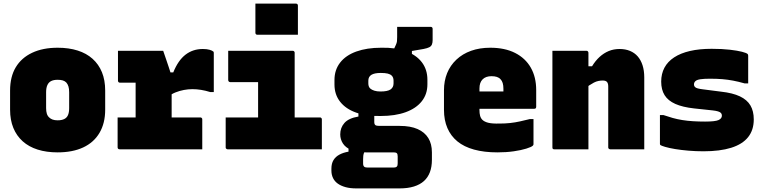

<svg xmlns="http://www.w3.org/2000/svg" viewBox="-20 -829 4240 1066"><path d="M300 -564Q362 -564 411 -548.5Q460 -533 494 -502.5Q528 -472 546 -428Q564 -384 564 -326V-220Q564 -145 532.5 -91.5Q501 -38 442 -10.5Q383 17 300 17Q238 17 189 1.5Q140 -14 106 -44.5Q72 -75 54 -119Q36 -163 36 -220V-326Q36 -403 67.5 -455.5Q99 -508 158.5 -536Q218 -564 300 -564ZM300 -386Q278 -386 264 -379Q250 -372 243 -356.5Q236 -341 236 -317V-229Q236 -211 240 -198Q244 -185 253 -177Q261 -169 272.5 -165Q284 -161 300 -161Q322 -161 336.5 -168Q351 -175 357.5 -190Q364 -205 364 -229V-317Q364 -336 360 -349Q356 -362 348 -371Q340 -379 328.5 -382.5Q317 -386 300 -386Z M733 -106V-194Q733 -207 733 -219Q733 -231 733 -244Q733 -257 733 -269Q733 -286 733 -303Q733 -320 733 -337Q733 -354 733 -370H715Q698 -370 680 -370Q662 -370 646 -370Q641 -370 638 -373Q635 -376 635 -381Q635 -422 635 -463.5Q635 -505 635 -547Q639 -547 657 -547Q675 -547 700.5 -547Q726 -547 755.5 -547Q785 -547 812 -547Q839 -547 859 -547Q879 -547 886 -547Q886 -547 891 -532.5Q896 -518 903 -497.5Q910 -477 917 -456Q924 -435 928.5 -420.5Q933 -406 933 -406Q933 -371 933 -334.5Q933 -298 933 -260.5Q933 -223 933 -184Q933 -145 933 -106ZM905 -427H942Q969 -494 1010 -525.5Q1051 -557 1106 -557Q1129 -557 1144 -552.5Q1159 -548 1164 -543Q1166 -542 1166.5 -539.5Q1167 -537 1167 -533Q1167 -479 1167 -425.5Q1167 -372 1167 -318H1147Q1121 -326 1096.5 -330Q1072 -334 1048 -334Q1025 -334 1001 -329.5Q977 -325 954.5 -316Q932 -307 915 -293ZM633 -177H1092Q1096 -177 1098 -175.5Q1100 -174 1101.5 -172Q1103 -170 1103 -166Q1103 -143 1103 -113Q1103 -83 1103 -52.5Q1103 -22 1103 0H645Q639 0 636 -3Q633 -6 633 -11Q633 -33 633 -63.5Q633 -94 633 -124.5Q633 -155 633 -177Z M1413 -146V-197Q1413 -210 1413 -224Q1413 -238 1413 -252Q1413 -264 1413 -276Q1413 -288 1413 -300Q1413 -312 1413 -324.5Q1413 -337 1413 -349Q1413 -361 1413 -373H1393Q1370 -373 1347.5 -373Q1325 -373 1303 -373Q1281 -373 1258 -373Q1255 -373 1252.5 -374.5Q1250 -376 1248.5 -378.5Q1247 -381 1247 -384Q1247 -426 1247 -466Q1247 -506 1247 -547Q1307 -547 1366.5 -547Q1426 -547 1486 -547Q1546 -547 1605 -547Q1609 -547 1611 -545.5Q1613 -544 1614.5 -542Q1616 -540 1616 -536Q1616 -494 1616 -454Q1616 -414 1616 -375.5Q1616 -337 1616 -299Q1616 -261 1616 -223Q1616 -185 1616 -146ZM1233 -177H1756Q1760 -177 1762 -175.5Q1764 -174 1765.5 -172Q1767 -170 1767 -166Q1767 -143 1767 -113Q1767 -83 1767 -53Q1767 -23 1767 0H1245Q1241 0 1238.5 -1.5Q1236 -3 1234.5 -5Q1233 -7 1233 -11Q1233 -34 1233 -64Q1233 -94 1233 -124Q1233 -154 1233 -177ZM1398 -809Q1419 -809 1448.5 -809Q1478 -809 1510.5 -809Q1543 -809 1572.5 -809Q1602 -809 1623 -809Q1628 -809 1631 -806Q1634 -803 1634 -798V-636Q1613 -636 1583.5 -636Q1554 -636 1521.5 -636Q1489 -636 1459.5 -636Q1430 -636 1409 -636Q1404 -636 1401 -639Q1398 -642 1398 -647Z M2159 -539 2178 -580Q2183 -591 2184 -599.5Q2185 -608 2185 -623Q2185 -645 2185 -655Q2185 -665 2185 -680Q2227 -680 2277.5 -680Q2328 -680 2371 -680Q2376 -680 2379 -677Q2382 -674 2382 -669V-606Q2382 -592 2378 -582Q2374 -572 2363 -566.5Q2352 -561 2331 -557L2267 -546V-503ZM2096 -564Q2175 -566 2233 -545Q2291 -524 2322 -483.5Q2353 -443 2353 -386V-361Q2353 -306 2321.5 -266.5Q2290 -227 2232 -206Q2174 -185 2094 -185Q2016 -183 1958 -203.5Q1900 -224 1868.5 -264Q1837 -304 1837 -360V-385Q1837 -441 1868.5 -481.5Q1900 -522 1958.5 -543Q2017 -564 2096 -564ZM2094 -424Q2059 -424 2042 -413.5Q2025 -403 2025 -381V-366Q2025 -357 2027.5 -350Q2030 -343 2035 -338Q2044 -330 2058.5 -325.5Q2073 -321 2092 -321Q2132 -321 2148.5 -332.5Q2165 -344 2165 -366V-381Q2165 -390 2162.5 -397Q2160 -404 2155 -409Q2147 -417 2132.5 -420.5Q2118 -424 2094 -424ZM1970 -220 2058 -205Q2058 -186 2058 -174Q2058 -162 2058 -152Q2058 -139 2064 -134.5Q2070 -130 2086 -130H2199Q2259 -130 2298.5 -112.5Q2338 -95 2358 -62.5Q2378 -30 2378 17V58Q2378 97 2367 126.5Q2356 156 2334 176Q2312 196 2278 206.5Q2244 217 2199 217H1957Q1924 217 1898.5 210Q1873 203 1855.5 190.5Q1838 178 1829 159.5Q1820 141 1820 118V107Q1820 79 1831.5 60Q1843 41 1864.5 29.5Q1886 18 1915 13V-21L2007 7Q2003 14 2000.5 21Q1998 28 1997 36Q1996 44 1996 55V79Q1996 87 1998.5 92Q2001 97 2006 99Q2011 101 2019 101H2167Q2171 101 2174 100.5Q2177 100 2179.5 98.5Q2182 97 2183 96Q2186 93 2187 88Q2188 83 2188 77V39Q2188 26 2183 21.5Q2178 17 2166 17H2012Q1961 17 1929.5 3.5Q1898 -10 1883.5 -33Q1869 -56 1869 -83Q1869 -120 1892.5 -146.5Q1916 -173 1970 -182Z M2702 -564Q2783 -564 2840 -535Q2897 -506 2927 -453.5Q2957 -401 2957 -329V-235Q2957 -232 2955.5 -229.5Q2954 -227 2952 -226Q2950 -225 2946 -225H2715Q2700 -225 2685.5 -225Q2671 -225 2657 -225H2598V-321H2775Q2775 -325 2775 -327.5Q2775 -330 2775 -336Q2775 -355 2771 -368Q2767 -381 2759 -389Q2751 -398 2738.5 -402Q2726 -406 2709 -406Q2677 -406 2659.5 -388.5Q2642 -371 2642 -338V-217Q2642 -200 2645.5 -186.5Q2649 -173 2658 -164Q2669 -153 2690.5 -147.5Q2712 -142 2753 -143Q2785 -143 2812.5 -146Q2840 -149 2867 -155Q2894 -161 2922 -168H2942Q2942 -132 2942 -98.5Q2942 -65 2942 -28Q2942 -26 2941 -24Q2940 -22 2938 -20Q2931 -13 2902.5 -4Q2874 5 2832.5 11Q2791 17 2742 17Q2668 17 2612 1.5Q2556 -14 2519.5 -44Q2483 -74 2464 -118Q2445 -162 2445 -219V-328Q2445 -380 2462.5 -423Q2480 -466 2514 -498Q2548 -530 2595.5 -547Q2643 -564 2702 -564Z M3557 0Q3509 0 3462.5 0Q3416 0 3368 0Q3365 0 3362.5 -1.5Q3360 -3 3358.5 -5Q3357 -7 3357 -11Q3357 -67 3357 -123.5Q3357 -180 3357 -236.5Q3357 -293 3357 -349Q3357 -366 3350 -374Q3343 -382 3326 -382Q3315 -382 3302.5 -379.5Q3290 -377 3277.5 -370.5Q3265 -364 3251.5 -355Q3238 -346 3225 -332V-461H3267Q3286 -492 3309 -513Q3332 -534 3359.5 -545.5Q3387 -557 3420 -557Q3452 -557 3477.5 -546.5Q3503 -536 3520.5 -516Q3538 -496 3547.5 -466.5Q3557 -437 3557 -399Q3557 -347 3557 -297Q3557 -247 3557 -197.5Q3557 -148 3557 -98Q3557 -74 3557 -49.5Q3557 -25 3557 0ZM3247 0Q3220 0 3186 0Q3152 0 3118 0Q3084 0 3058 0Q3055 0 3053 -0.5Q3051 -1 3049.5 -2.5Q3048 -4 3047.5 -6Q3047 -8 3047 -11Q3047 -66 3047 -120.5Q3047 -175 3047 -230Q3047 -285 3047 -339.5Q3047 -394 3047 -449Q3047 -476 3047 -501Q3047 -526 3047 -547Q3076 -547 3110.5 -547Q3145 -547 3178.5 -547Q3212 -547 3236 -547Q3240 -547 3242 -545.5Q3244 -544 3245.5 -541.5Q3247 -539 3247 -535Q3247 -447 3247 -357.5Q3247 -268 3247 -178.5Q3247 -89 3247 0Z M3895 -154Q3951 -154 3969.5 -162.5Q3988 -171 3988 -187Q3988 -196 3983 -201.5Q3978 -207 3966.5 -210.5Q3955 -214 3937 -216L3834 -227Q3770 -234 3729.5 -252Q3689 -270 3670 -300.5Q3651 -331 3651 -376Q3651 -419 3669 -453Q3687 -487 3723 -510.5Q3759 -534 3811 -546Q3863 -558 3931 -558Q3989 -558 4032 -553Q4075 -548 4100 -541.5Q4125 -535 4131 -529Q4132 -528 4132.5 -526.5Q4133 -525 4133.5 -523.5Q4134 -522 4134 -519Q4134 -481 4134 -442.5Q4134 -404 4134 -366H4114Q4079 -376 4049.5 -381.5Q4020 -387 3990 -389.5Q3960 -392 3921 -392Q3888 -392 3868.5 -389Q3849 -386 3841 -378.5Q3833 -371 3833 -360Q3833 -352 3838 -346.5Q3843 -341 3854.5 -338Q3866 -335 3883 -333L3984 -320Q4048 -313 4088 -294Q4128 -275 4146.5 -243.5Q4165 -212 4165 -166Q4165 -107 4133.5 -67.5Q4102 -28 4039.5 -8.5Q3977 11 3886 11Q3843 11 3802 7.5Q3761 4 3728 -1.5Q3695 -7 3673 -13.5Q3651 -20 3646 -24Q3645 -26 3644.5 -27.5Q3644 -29 3644 -31Q3644 -71 3644 -110.5Q3644 -150 3644 -190H3664Q3690 -181 3715 -174Q3740 -167 3768 -162.5Q3796 -158 3827.5 -156Q3859 -154 3895 -154Z"/></svg>

Font: Recursive Monospace Black
Style: Regular
Weight: 900
Version: Version 1.047